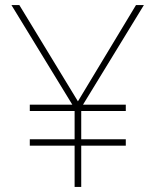

<svg xmlns="http://www.w3.org/2000/svg" viewBox="-20 -734 610 754"><path d="M514 -714H545L306 -323H474V-298H299V-187H474V-162H299V0H273V-162H97V-187H273V-298H97V-323H264L25 -714H56L286 -336Z"/></svg>

Font: Noto Sans UI Thin
Style: Regular
Weight: 250
Designer: Monotype Design Team
Foundry: Monotype Imaging Inc.
Version: Version 1.001